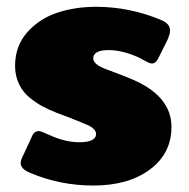

<svg xmlns="http://www.w3.org/2000/svg" viewBox="-20 -537 565 573"><path d="M491.7 -158.3Q491.7 -79.2 427.5 -31.2Q363.3 16.7 258.3 16.7Q160 16.7 70.8 -20.8Q41.7 -32.5 41.7 -50Q41.7 -60 50 -75L75 -129.2Q81.7 -145.8 95.8 -145.8Q102.5 -145.8 129.2 -133.3Q175 -112.5 216.7 -112.5Q266.7 -112.5 266.7 -137.5Q266.7 -145 260 -151.7Q253.3 -158.3 246.2 -161.7Q239.2 -165 225 -170.8Q189.2 -185.8 150 -200Q126.7 -209.2 108.3 -218.8Q90 -228.3 69.2 -245Q48.3 -261.7 36.7 -286.2Q25 -310.8 25 -340.8Q25 -399.2 60.8 -440Q96.7 -480.8 150 -498.8Q203.3 -516.7 266.7 -516.7Q367.5 -516.7 462.5 -476.7Q487.5 -465.8 487.5 -445.8Q487.5 -435 479.2 -416.7L454.2 -366.7Q445.8 -347.5 433.3 -347.5Q428.3 -347.5 421.2 -350.8Q414.2 -354.2 404.2 -360Q394.2 -365.8 387.5 -368.3Q342.5 -387.5 304.2 -387.5Q258.3 -387.5 258.3 -362.5Q258.3 -344.2 300 -329.2Q355.8 -308.3 375 -300Q491.7 -250 491.7 -158.3Z"/></svg>

Font: BoonTook Mon
Style: Regular
Weight: 400
Designer: Sungsit Sawaiwan
Foundry: FontUni
Version: Version 3.0